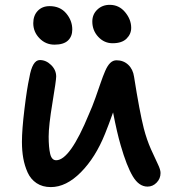

<svg xmlns="http://www.w3.org/2000/svg" viewBox="-20 -739 707 786"><path d="M440.9 -562Q406.7 -562 382.3 -588.1Q357.9 -614.3 357.9 -650.9Q357.9 -680.2 378.4 -699.7Q398.9 -719.2 429.2 -719.2Q467.3 -719.2 492.2 -689.2Q517.1 -659.2 517.1 -625Q517.1 -599.6 498 -580.8Q479 -562 440.9 -562ZM203.1 -556.2Q167 -556.2 141.6 -582.3Q116.2 -608.4 116.2 -644Q116.2 -675.3 134.5 -694.6Q152.8 -713.9 183.1 -713.9Q226.1 -713.9 251 -684.3Q275.9 -654.8 275.9 -618.2Q275.9 -589.8 258.1 -573Q240.2 -556.2 203.1 -556.2ZM188 26.9Q153.8 26.9 129.6 10.7Q105.5 -5.4 93 -33.2Q80.6 -61 75.2 -91.6Q69.8 -122.1 69.8 -158.2Q69.8 -208 80.1 -292.5Q90.3 -377 100.1 -420.9Q112.3 -493.2 143.1 -493.2Q168.5 -493.2 189.2 -472.9Q210 -452.6 210 -425.8Q210 -410.2 194.6 -317.4Q179.2 -224.6 179.2 -180.2Q179.2 -136.2 185.3 -109.6Q191.4 -83 210 -83Q266.6 -83 344.2 -272Q357.9 -302.2 371.1 -339.6Q384.3 -377 392.6 -401.4Q400.9 -425.8 410.4 -448Q419.9 -470.2 431.2 -481.2Q442.4 -492.2 457 -492.2Q485.4 -492.2 504.9 -473.9Q524.4 -455.6 528.8 -424.8Q551.3 -281.7 568.8 -212.9Q580.6 -167.5 598.1 -127.9Q615.7 -88.4 626.5 -66.4Q637.2 -44.4 637.2 -30.8Q637.2 -7.8 621.3 8.5Q605.5 24.9 584 24.9Q548.8 24.9 523.7 -17.1Q498.5 -59.1 474.1 -144Q459 -195.3 442.9 -278.8Q424.8 -228 410.2 -191.9Q371.1 -94.2 311 -33.7Q251 26.9 188 26.9Z"/></svg>

Font: Shantell Sans Bouncy
Style: Regular
Weight: 500
Designer: Stephen Nixon, Anya Danilova, Shantell Martin
Foundry: Arrow Type
Version: Version 1.006;[9816181b4]